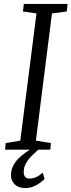

<svg xmlns="http://www.w3.org/2000/svg" viewBox="-20 -763 364 979"><path d="M6 0 9 -33.5 83.5 -46 166 -694.5 97 -704.5 101.5 -743H324.5L320.5 -704.5L245 -694.5L163 -46L239.5 -33.5L236.5 0ZM106 196Q73 195 54.5 176.5Q36 158 36 131.5Q36 105 46.2 84Q56.5 63 72.8 46.5Q89 30 108.8 16Q128.5 2 147.5 -10.5L169 -23L179.5 -4Q161 12.5 142.8 30.5Q124.5 48.5 112.8 69Q101 89.5 101 113Q101 130.5 108.2 139Q115.5 147.5 130 147.5Q147.5 147.5 165 139.8Q182.5 132 197.5 117L207.5 149.5Q190 167 163.8 181.8Q137.5 196.5 106 196Z"/></svg>

Font: Merriweather 28pt Light
Style: Italic
Weight: 300
Italic angle: -7.8°
Version: Version 2.101